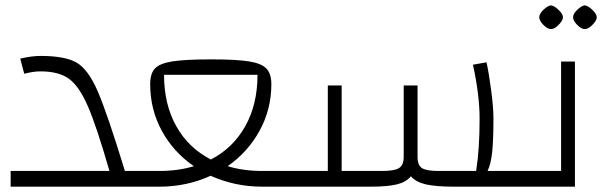

<svg xmlns="http://www.w3.org/2000/svg" viewBox="-20 -701 2289 721"><path d="M496 -59V0H20V-59H391Q343 -226 310 -302Q277 -378 238.5 -405.5Q200 -433 132 -433Q105 -433 71 -424L56 -481Q100 -491 132 -491Q224 -491 267.5 -466Q311 -441 347 -358Q383 -275 449 -59Z M1087 -59V0H965Q862 0 771 -41Q681 0 579 0H456V-59H579Q650 -59 708 -77Q631 -130 587.5 -210Q544 -290 544 -385Q544 -425 562 -444Q580 -463 627.5 -470.5Q675 -478 772 -478Q868 -478 915 -470.5Q962 -463 980.5 -443.5Q999 -424 999 -385Q999 -291 955 -210.5Q911 -130 835 -77Q893 -59 965 -59ZM772 -102Q855 -145 901 -227Q947 -309 947 -420H596Q596 -309 642 -227Q688 -145 772 -102Z M1963 -59V0H1686Q1617 0 1579.5 -8.5Q1542 -17 1523 -39Q1505 -17 1470 -8.5Q1435 0 1371 0H1047V-59H1211V-380H1263V-59H1416Q1461 -59 1478.5 -70Q1496 -81 1496 -112V-380H1548V-112Q1548 -80 1565 -69.5Q1582 -59 1627 -59H1768Q1781 -140 1781 -255Q1781 -344 1756 -458L1807 -467Q1816 -426 1824.5 -361.5Q1833 -297 1833 -256Q1833 -178 1828.5 -132.5Q1824 -87 1811 -59Z M1923 -59H2087V-470H2139V0H1923ZM2005 -636Q2005 -649 2020.5 -664Q2036 -679 2049 -681Q2062 -679 2078 -663.5Q2094 -648 2094 -636Q2094 -624 2077.5 -607.5Q2061 -591 2049 -592Q2037 -591 2021 -607Q2005 -623 2005 -636ZM2132 -636Q2132 -649 2147.5 -664Q2163 -679 2176 -681Q2189 -679 2205 -663.5Q2221 -648 2221 -636Q2221 -624 2204.5 -607.5Q2188 -591 2176 -592Q2164 -591 2148 -607Q2132 -623 2132 -636Z"/></svg>

Font: Changa ExtraLight
Style: Regular
Weight: 275
Designer: Eduardo Rodriguez Tunni
Foundry: Eduardo Rodriguez Tunni
Version: Version 2.002; ttfautohint (v1.5) -l 8 -r 50 -G 200 -x 14 -H